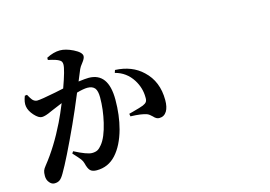

<svg xmlns="http://www.w3.org/2000/svg" viewBox="-103 -975 1706 1214"><g transform="rotate(-15 750.0 -368.0)"><path d="M117.2 34.2Q98.6 34.2 85 17.6Q69.3 0 69.3 -26.4Q69.3 -48.8 73.7 -61Q78.1 -73.2 91.8 -89.8Q171.9 -189.5 240.2 -329.1Q262.7 -375 291 -444.3Q252 -428.7 225.6 -417Q220.7 -415 211.9 -411.1Q170.9 -391.6 148.4 -391.6Q127 -391.6 99.6 -421.9Q72.3 -452.1 67.4 -482.4Q62.5 -509.8 78.1 -549.8L92.8 -551.8Q108.4 -523.4 116.2 -514.6Q129.9 -500 146.5 -500Q170.9 -500 268.6 -519.5Q304.7 -527.3 324.2 -531.2Q365.2 -644.5 365.2 -677.7Q365.2 -699.2 349.6 -707Q333 -718.8 277.3 -730.5V-745.1Q324.2 -769.5 366.2 -769.5Q403.3 -769.5 451.2 -746.1Q502 -720.7 502 -696.3Q502 -680.7 482.4 -656.2Q465.8 -635.7 460 -622.1L429.7 -548.8Q476.6 -554.7 496.1 -554.7Q625 -554.7 625 -377.9Q625 -276.4 601.6 -188.5Q574.2 -88.9 522.9 -32.7Q471.7 23.4 396.5 23.4Q368.2 23.4 354.5 10.3Q340.8 -2.9 332 -40Q328.1 -54.7 318.4 -67.9Q308.6 -81.1 273.4 -119.1L282.2 -131.8Q363.3 -89.8 395.5 -89.8Q418 -89.8 432.6 -97.7Q446.3 -105.5 460.9 -124Q494.1 -164.1 515.6 -254.9Q535.2 -337.9 535.2 -417Q535.2 -458 521.5 -476.6Q505.9 -496.1 472.7 -496.1Q447.3 -496.1 402.3 -483.4Q358.4 -377 321.3 -295.9Q227.5 -91.8 180.7 -12.7Q165 14.6 151.4 24.4Q137.7 34.2 117.2 34.2ZM826.2 -213.9Q809.6 -230.5 795.9 -236.3Q761.7 -249 689.5 -251L686.5 -268.6Q694.3 -270.5 709 -274.4Q764.6 -289.1 782.2 -296.4Q799.8 -303.7 806.6 -313.5Q813.5 -323.2 812.5 -342.8Q812.5 -404.3 778.3 -459Q737.3 -523.4 665 -542L670.9 -559.6Q781.2 -554.7 849.6 -489.3Q928.7 -416 928.7 -293.9Q928.7 -248 913.1 -221.7Q895.5 -193.4 864.3 -193.4Q844.7 -192.4 826.2 -213.9Z"/></g></svg>

Font: Bpmf GenYo Min B
Style: B
Weight: 700
Foundry: But Ko
Version: Version 1.320